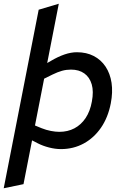

<svg xmlns="http://www.w3.org/2000/svg" viewBox="-36 -790 663 1027"><path d="M289.9 7.5Q259.4 7.5 226.2 -1.1Q192.9 -9.6 166 -23.5L108.1 -53.2L136.5 -124.8L186.9 -104.1Q211.2 -94.4 236.1 -89.6Q261.1 -84.8 281.2 -84.8Q326.5 -84.8 362.2 -103.7Q397.9 -122.6 422 -158.7Q446.1 -194.9 455.4 -246.8Q465.7 -300.8 454.6 -338.9Q443.4 -377 415 -397.3Q386.6 -417.7 343.7 -417.7Q318.8 -417.7 296 -411.4Q273.1 -405.1 244.5 -391.1L193.7 -366L188.1 -436.6L235.8 -464Q274.7 -487 309.3 -498.8Q343.9 -510.6 375.5 -510.6Q426.5 -510.6 465.3 -490.5Q504.1 -470.4 528.6 -433.7Q553.1 -397 560.7 -346.9Q568.2 -296.8 556.5 -236.8Q542 -161.9 504.4 -107.1Q466.7 -52.3 411.7 -22.4Q356.7 7.5 289.9 7.5ZM-16.1 217 170.9 -738 278.5 -770 89.7 195Z"/></svg>

Font: REM Medium
Style: Italic
Weight: 500
Italic angle: -11°
Designer: Octavio Pardo
Foundry: Ashler Design
Version: Version 1.005;gftools[0.9.28]